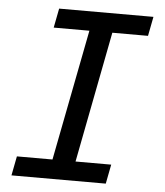

<svg xmlns="http://www.w3.org/2000/svg" viewBox="-52 -776 707 822"><g transform="rotate(5 301.0 -364.5)"><path d="M43.9 -83H196.8L306.2 -646H152.8L168.9 -729H574.2L558.1 -646H404.8L295.9 -83H449.2L433.1 0H27.8Z"/></g></svg>

Font: Hack
Style: Italic
Weight: 400
Italic angle: -11°
Monospace: yes
Designer: Christopher Simpkins
Foundry: Christopher Simpkins
Version: Version 2.019; ttfautohint (v1.4.1) -l 4 -r 80 -G 350 -x 0 -